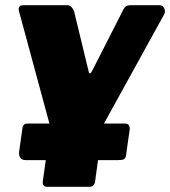

<svg xmlns="http://www.w3.org/2000/svg" viewBox="-20 -550 651 735"><path d="M160 165Q141 165 144 143L173 -63L53 -506Q46 -530 70 -530H239Q248 -530 255 -521.5Q262 -513 264 -505L320 -274Q324 -260 336 -285L453 -515Q458 -524 464 -527Q470 -530 479 -530H591Q603 -530 608.5 -518Q614 -506 609 -496L373 -68L344 145Q341 165 323 165ZM476 -51 463 41Q461 56 454.5 59.5Q448 63 431 63H79Q64 63 58 54Q52 45 53 32L66 -60Q68 -77 86 -77H458Q470 -77 474 -69.5Q478 -62 476 -51Z"/></svg>

Font: Libre Franklin Black
Style: Italic
Weight: 900
Italic angle: -8°
Designer: Pablo Impallari, Rodrigo Fuenzalida, Nhung Nguyen
Foundry: Impallari Type
Version: Version 3.000